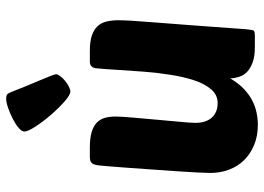

<svg xmlns="http://www.w3.org/2000/svg" viewBox="-140 -730 879 640"><g transform="rotate(-90 300.0 -409.5)"><path d="M232 -465Q232 -444 228.5 -406Q225 -368 221.5 -327Q218 -286 214.5 -250Q211 -214 211 -198Q211 -163 228.5 -143.5Q246 -124 277 -124Q304 -124 322.5 -145.5Q341 -167 352.5 -201.5Q364 -236 371 -280Q378 -324 381.5 -369Q385 -414 387.5 -456.5Q390 -499 393 -530Q394 -538 399 -544Q404 -550 415 -550H451Q482 -550 501.5 -543.5Q521 -537 532.5 -525Q544 -513 548.5 -495.5Q553 -478 553 -455Q553 -440 551.5 -412.5Q550 -385 546 -336.5Q542 -288 536.5 -213.5Q531 -139 523 -29Q521 -8 518.5 -4Q516 0 502 0H463Q433 0 413.5 -7Q394 -14 382 -25Q370 -36 365 -51Q360 -66 359 -82Q344 -56 325.5 -38Q307 -20 287 -9.5Q267 1 246 5.5Q225 10 205 10Q167 10 137 -2.5Q107 -15 86.5 -36Q66 -57 55 -86Q44 -115 44 -148Q44 -161 45.5 -190.5Q47 -220 49.5 -257Q52 -294 55 -335.5Q58 -377 60.5 -414Q63 -451 65.5 -479Q68 -507 69 -519Q71 -537 77 -543.5Q83 -550 97 -550H129Q160 -550 180 -544Q200 -538 211.5 -527Q223 -516 227.5 -500.5Q232 -485 232 -465ZM316 -615Q304 -615 282 -634.5Q260 -654 237.5 -680Q215 -706 198.5 -731.5Q182 -757 182 -768Q182 -777 194.5 -787.5Q207 -798 224.5 -807Q242 -816 261 -822.5Q280 -829 292 -829Q300 -829 304.5 -826.5Q309 -824 313 -814Q323 -788 333.5 -762.5Q344 -737 353 -716Q362 -695 367.5 -680.5Q373 -666 373 -663Q373 -657 366.5 -648.5Q360 -640 351 -632.5Q342 -625 332 -620Q322 -615 316 -615Z"/></g></svg>

Font: PoetsenOne
Style: Regular
Weight: 400
Designer: Rodrigo Fuenzalida, Pablo Impallari
Foundry: Pablo Impallari, Rodrigo Fuenzalida
Version: Version 1.000; ttfautohint (v0.8) -G 200 -r 50